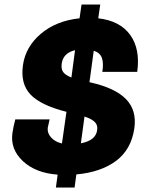

<svg xmlns="http://www.w3.org/2000/svg" viewBox="-20 -755 663 852"><path d="M341.8 -734.9H424.8L416 -673.8Q512.7 -662.6 557.9 -599.9Q603 -537.1 588.9 -436H434.1Q440.4 -475.1 432.1 -498Q423.8 -521 396 -529.8L377 -390.1L381.8 -389.2Q491.7 -364.3 539.6 -314.7Q587.4 -265.1 576.2 -186Q562.5 -91.3 494.9 -41Q427.2 9.3 318.8 19L311 77.1H228L235.8 20Q137.7 12.7 81.3 -40.3Q24.9 -93.3 35.2 -165Q39.1 -192.9 47.9 -225.1H200.2Q193.8 -198.2 191.9 -188Q189 -165 206.5 -145.3Q224.1 -125.5 254.9 -118.2L274.9 -258.8Q160.6 -287.6 115.2 -335.7Q69.8 -383.8 82 -466.8Q93.8 -547.9 161.4 -605.2Q229 -662.6 333 -673.8ZM253.9 -473.1Q250.5 -448.7 260.5 -435.1Q270.5 -421.4 296.9 -411.1L313 -532.2Q260.7 -520 253.9 -473.1ZM338.9 -119.1Q405.8 -131.8 411.1 -178.2Q414.6 -199.2 401.1 -213.1Q387.7 -227.1 355 -237.8Z"/></svg>

Font: Human Sans Black
Style: Italic
Weight: 800
Italic angle: -8°
Designer: Tim Radville
Foundry: Continuum
Version: Version 1.000;FEAKit 1.0